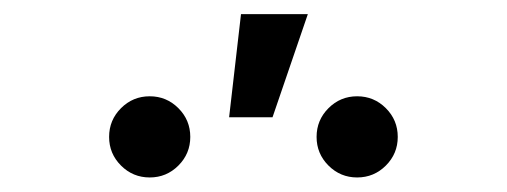

<svg xmlns="http://www.w3.org/2000/svg" viewBox="-20 -882 707 268"><path d="M478.5 -634.3Q455.1 -634.3 438.5 -650.9Q421.9 -667.5 421.9 -690.9Q421.9 -714.4 438.5 -731Q455.1 -747.6 478.5 -747.6Q502 -747.6 518.6 -731Q535.2 -714.4 535.2 -690.9Q535.2 -667.5 518.6 -650.9Q502 -634.3 478.5 -634.3ZM189 -634.3Q165.5 -634.3 148.9 -650.9Q132.3 -667.5 132.3 -690.9Q132.3 -714.4 148.9 -731Q165.5 -747.6 189 -747.6Q212.4 -747.6 229 -731Q245.6 -714.4 245.6 -690.9Q245.6 -667.5 229 -650.9Q212.4 -634.3 189 -634.3ZM299.8 -718.3 316.4 -862.3H409.7L360.4 -718.3Z"/></svg>

Font: Inter 16pt
Style: Regular
Weight: 400
Version: Version 4.001;git-66647c0bb